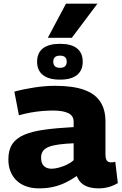

<svg xmlns="http://www.w3.org/2000/svg" viewBox="-20 -1026 671 1056"><path d="M26 -150Q26 -200 47 -232.5Q68 -265 111.5 -284Q155 -303 223 -312.5Q291 -322 385 -327V-357Q385 -389 356 -403.5Q327 -418 271 -418Q246 -418 214 -415.5Q182 -413 149 -407Q116 -401 84 -392L59 -522Q110 -536 169.5 -545Q229 -554 283 -554Q380 -554 441 -532.5Q502 -511 531 -467.5Q560 -424 560 -359V-180Q560 -152 568 -142.5Q576 -133 589 -133Q594 -133 601 -133.5Q608 -134 614 -137L628 -19Q607 -6 580 2Q553 10 522 10Q476 10 446 -6Q416 -22 402 -58Q372 -37 340 -21.5Q308 -6 272.5 2Q237 10 193 10Q158 10 127.5 0Q97 -10 74.5 -30Q52 -50 39 -80Q26 -110 26 -150ZM206 -159Q206 -128 221.5 -113Q237 -98 264 -98Q281 -98 303.5 -104Q326 -110 348 -120.5Q370 -131 385 -145V-238Q339 -236 305 -231.5Q271 -227 249 -218.5Q227 -210 216.5 -195.5Q206 -181 206 -159ZM310 -588Q248 -588 216 -613.5Q184 -639 184 -686Q184 -735 216 -760Q248 -785 310 -785Q372 -785 403.5 -760Q435 -735 435 -686Q435 -639 403.5 -613.5Q372 -588 310 -588ZM310 -653Q347 -653 347 -687Q347 -720 310 -720Q273 -720 273 -687Q273 -653 310 -653ZM243 -818 343 -1006H516L375 -818Z"/></svg>

Font: Georama SemiExpanded
Style: Bold
Weight: 700
Width: 6
Designer: Jean-Baptiste Levee
Foundry: Production Type
Version: Version 1.001